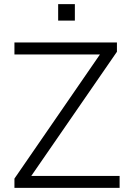

<svg xmlns="http://www.w3.org/2000/svg" viewBox="-20 -911 630 931"><path d="M50 0V-45L486 -678L490 -647H50V-705H547V-660L111 -28L107 -58H560V0ZM262 -811V-891H343V-811Z"/></svg>

Font: Nunito Sans 10pt Light
Style: Regular
Weight: 300
Designer: Vernon Adams
Foundry: Vernon Adams
Version: Version 3.101;gftools[0.9.27]